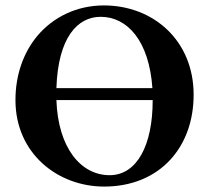

<svg xmlns="http://www.w3.org/2000/svg" viewBox="-20 -678 770 708"><path d="M694 -329C694 -528 546 -658 363 -658C263 -658 176 -615 118 -546C66 -484 37 -401 37 -309C37 -111 194 10 364 10C467 10 551 -27 608 -89C663 -149 694 -231 694 -329ZM543 -309V-308C543 -142 485 -32 384 -32C278 -32 194 -133 188 -309ZM542 -353H188C194 -540 266 -616 351 -616C450 -616 530 -527 542 -353Z"/></svg>

Font: Libertinus Serif
Style: Bold
Weight: 700
Designer: Philipp H. Poll, Khaled Hosny
Foundry: Caleb Maclennan
Version: Version 7.050;RELEASE